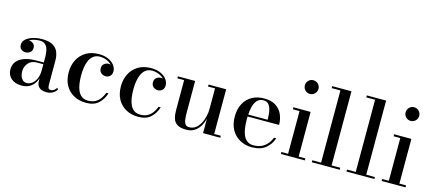

<svg xmlns="http://www.w3.org/2000/svg" viewBox="-56 -1287 4113 1827"><g transform="rotate(15 2001.0 -374.0)"><path d="M428.5 10Q402.5 10 381 1.5Q359.5 -7 347 -26.5Q334.5 -46 334.5 -78V-304.5Q334.5 -340.5 328 -373.5Q321.5 -406.5 302 -427.5Q282.5 -448.5 242.5 -448.5Q220.5 -448.5 196.2 -443.5Q172 -438.5 151 -428.2Q130 -418 116.8 -402.2Q103.5 -386.5 103.5 -364.5H80Q80 -391.5 98.8 -407.8Q117.5 -424 140.5 -424Q165 -424 184.8 -409Q204.5 -394 204.5 -366.5Q204.5 -335 184.2 -320.2Q164 -305.5 140.5 -305.5Q114.5 -305.5 96.8 -320.8Q79 -336 79 -364.5Q79 -389.5 94.5 -408.5Q110 -427.5 136.2 -440.8Q162.5 -454 195.2 -461Q228 -468 262 -468Q333 -468 370.5 -444.8Q408 -421.5 422 -384.2Q436 -347 436 -304.5V-60Q436 -43.5 442 -32Q448 -20.5 466.5 -20.5Q479.5 -20.5 495.8 -31Q512 -41.5 521 -59L531 -42.5Q517.5 -19 491.2 -4.5Q465 10 428.5 10ZM186.5 10Q121.5 10 82.8 -23.2Q44 -56.5 44 -113.5Q44 -180.5 101.8 -218.8Q159.5 -257 266 -257H381V-240H275Q232.5 -240 206.8 -221.8Q181 -203.5 169 -176.8Q157 -150 157 -123Q157 -98.5 164.2 -76.5Q171.5 -54.5 187 -40.2Q202.5 -26 227.5 -26Q253 -26 277.5 -43.5Q302 -61 318.2 -95.5Q334.5 -130 334.5 -182.5H346Q346 -125.5 327.2 -82Q308.5 -38.5 273 -14.2Q237.5 10 186.5 10Z M819.5 10Q753.5 10 700.8 -18Q648 -46 617.5 -99.5Q587 -153 587 -230Q587 -297 614.5 -351.2Q642 -405.5 694.5 -437.8Q747 -470 823 -470Q876 -470 915 -452.2Q954 -434.5 975.2 -406.2Q996.5 -378 996.5 -345.5Q996.5 -316 978.8 -299.2Q961 -282.5 935.5 -282.5Q921.5 -282.5 906.5 -288.8Q891.5 -295 881.5 -309Q871.5 -323 871.5 -344.5Q871.5 -373.5 890.8 -389Q910 -404.5 935.5 -404.5Q959.5 -404.5 977.5 -389.5Q995.5 -374.5 995.5 -345.5H976.5Q976.5 -369 964.2 -388.2Q952 -407.5 931.8 -421Q911.5 -434.5 887 -441.8Q862.5 -449 838.5 -449Q798 -449 772.2 -428.2Q746.5 -407.5 732.8 -374.8Q719 -342 714 -303.8Q709 -265.5 709 -230Q709 -187 714.8 -148.2Q720.5 -109.5 734.5 -79.5Q748.5 -49.5 772.8 -32.2Q797 -15 834 -15Q874.5 -15 903.2 -30.2Q932 -45.5 951.5 -72Q971 -98.5 984 -132.5H1005Q985.5 -70.5 941.8 -30.2Q898 10 819.5 10Z M1334 10Q1268 10 1215.2 -18Q1162.5 -46 1132 -99.5Q1101.5 -153 1101.5 -230Q1101.5 -297 1129 -351.2Q1156.5 -405.5 1209 -437.8Q1261.5 -470 1337.5 -470Q1390.5 -470 1429.5 -452.2Q1468.5 -434.5 1489.8 -406.2Q1511 -378 1511 -345.5Q1511 -316 1493.2 -299.2Q1475.5 -282.5 1450 -282.5Q1436 -282.5 1421 -288.8Q1406 -295 1396 -309Q1386 -323 1386 -344.5Q1386 -373.5 1405.2 -389Q1424.5 -404.5 1450 -404.5Q1474 -404.5 1492 -389.5Q1510 -374.5 1510 -345.5H1491Q1491 -369 1478.8 -388.2Q1466.5 -407.5 1446.2 -421Q1426 -434.5 1401.5 -441.8Q1377 -449 1353 -449Q1312.5 -449 1286.8 -428.2Q1261 -407.5 1247.2 -374.8Q1233.5 -342 1228.5 -303.8Q1223.5 -265.5 1223.5 -230Q1223.5 -187 1229.2 -148.2Q1235 -109.5 1249 -79.5Q1263 -49.5 1287.2 -32.2Q1311.5 -15 1348.5 -15Q1389 -15 1417.8 -30.2Q1446.5 -45.5 1466 -72Q1485.5 -98.5 1498.5 -132.5H1519.5Q1500 -70.5 1456.2 -30.2Q1412.5 10 1334 10Z M1806.5 10Q1748.5 10 1718.5 -9.8Q1688.5 -29.5 1678 -63.5Q1667.5 -97.5 1667.5 -141V-440.5H1601V-460H1771V-155Q1771 -113 1774.8 -82.8Q1778.5 -52.5 1790.8 -36.2Q1803 -20 1829 -20Q1866 -20 1893 -41Q1920 -62 1937.5 -95Q1955 -128 1963.5 -165.5Q1972 -203 1972 -236L1984 -238Q1984 -204 1976.2 -161.8Q1968.5 -119.5 1949 -80.2Q1929.5 -41 1895 -15.5Q1860.5 10 1806.5 10ZM1972 0V-440.5H1903V-460H2076.5V-19.5H2142V0Z M2454 10Q2388.5 10 2336.2 -18.5Q2284 -47 2253.2 -100.8Q2222.5 -154.5 2222.5 -230Q2222.5 -305.5 2251.5 -359.2Q2280.5 -413 2331.5 -441.2Q2382.5 -469.5 2448.5 -469.5Q2521 -469.5 2565.5 -440.5Q2610 -411.5 2630.2 -364.2Q2650.5 -317 2650.5 -262.5H2290V-282H2533Q2533 -308.5 2530.2 -337.8Q2527.5 -367 2519.2 -392.5Q2511 -418 2494.2 -434.2Q2477.5 -450.5 2448.5 -450.5Q2415.5 -450.5 2394.2 -432.8Q2373 -415 2361 -384.5Q2349 -354 2344.5 -315Q2340 -276 2340 -233Q2340 -188.5 2345.5 -148.5Q2351 -108.5 2364.8 -78Q2378.5 -47.5 2402.8 -29.8Q2427 -12 2464.5 -12Q2530.5 -12 2573.5 -46Q2616.5 -80 2635 -132.5H2657.5Q2638 -71 2588 -30.5Q2538 10 2454 10Z M2857 -623.5Q2828.5 -623.5 2809.2 -643.2Q2790 -663 2790 -691Q2790 -718.5 2809.2 -738.2Q2828.5 -758 2857 -758Q2884.5 -758 2904.2 -738.2Q2924 -718.5 2924 -691Q2924 -663 2904.5 -643.2Q2885 -623.5 2857 -623.5ZM2908.5 -460V-19.5H2974.5V0H2738.5V-19.5H2804.5V-440.5H2738.5V-460Z M3233 -750V-19.5H3318.5V0H3043V-19.5H3129.5V-730.5H3043V-750Z M3574.5 -750V-19.5H3660V0H3384.5V-19.5H3471V-730.5H3384.5V-750Z M3849.5 -623.5Q3821 -623.5 3801.8 -643.2Q3782.5 -663 3782.5 -691Q3782.5 -718.5 3801.8 -738.2Q3821 -758 3849.5 -758Q3877 -758 3896.8 -738.2Q3916.5 -718.5 3916.5 -691Q3916.5 -663 3897 -643.2Q3877.5 -623.5 3849.5 -623.5ZM3901 -460V-19.5H3967V0H3731V-19.5H3797V-440.5H3731V-460Z"/></g></svg>

Font: Bodoni Moda 11pt Medium
Style: Regular
Weight: 500
Designer: Owen Earl
Foundry: indestructible type
Version: Version 2.004